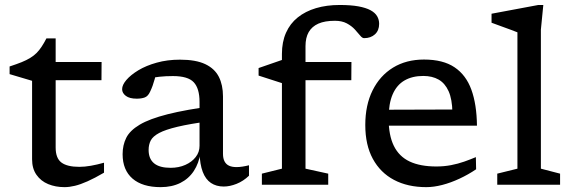

<svg xmlns="http://www.w3.org/2000/svg" viewBox="-20 -760 2358 790"><path d="M209 -153Q209 -109 232.8 -91.2Q256.5 -73.5 306.5 -73.5Q328.5 -73.5 354 -78Q379.5 -82.5 408 -90.5V-49.5Q369.5 -27 340.2 -14Q311 -1 288.2 4.5Q265.5 10 245.5 10Q208.5 10 178.2 -2.5Q148 -15 130 -40.8Q112 -66.5 112 -104.5V-427.5L19.5 -455V-486.5Q48.5 -496 69 -504.2Q89.5 -512.5 104.5 -521.8Q119.5 -531 130.5 -542Q141.5 -553 151.2 -567.8Q161 -582.5 171 -602H209V-487.5ZM171.5 -430 174.5 -505H398L397.5 -430Z M865 -325 844 -261.5Q761 -250.5 710.8 -238.5Q660.5 -226.5 634.8 -212.8Q609 -199 600.2 -182Q591.5 -165 591.5 -143Q591.5 -106.5 614 -88Q636.5 -69.5 682 -69.5Q715.5 -69.5 742.5 -81.5Q769.5 -93.5 785.2 -113.8Q801 -134 801 -160V-340.5Q801 -396 777.2 -421.5Q753.5 -447 691.5 -447Q661 -447 635.8 -444.2Q610.5 -441.5 588.5 -436L625.5 -471.5Q621 -451 616.8 -435.5Q612.5 -420 608 -407.5Q603.5 -395 597.5 -382.5Q589 -364 575.5 -359Q562 -354 542.5 -354Q513 -354 497.8 -365.5Q482.5 -377 482.5 -393Q482.5 -410.5 500 -431Q517.5 -451.5 549.2 -470.8Q581 -490 624.8 -502.2Q668.5 -514.5 720.5 -514.5Q786 -514.5 824.8 -496Q863.5 -477.5 880.5 -443.8Q897.5 -410 897.5 -363.5V-127.5Q897.5 -108 904 -95.8Q910.5 -83.5 922.8 -78Q935 -72.5 953 -72.5Q964.5 -72.5 977.5 -74.5Q990.5 -76.5 1004.5 -80V-37Q981 -14.5 953.2 -3.5Q925.5 7.5 900.5 7.5Q870 7.5 848 -7.2Q826 -22 814.2 -52.8Q802.5 -83.5 801 -131.5L805 -132Q798.5 -88.5 777.5 -56.5Q756.5 -24.5 721.8 -7.2Q687 10 641 10Q566 10 525.2 -25.2Q484.5 -60.5 484.5 -125.5Q484.5 -163 499.5 -193Q514.5 -223 554.8 -247Q595 -271 670 -290Q745 -309 865 -325Z M1163.5 -430 1140 -418 1044 -449V-480L1148 -516L1164.5 -505H1426L1425.5 -430ZM1237 -66 1330.5 -45.5V0H1057.5V-45.5L1140 -66V-538Q1140 -587.5 1156.8 -625.2Q1173.5 -663 1205 -688.2Q1236.5 -713.5 1280.2 -726.5Q1324 -739.5 1377.5 -739.5Q1423.5 -739.5 1454.8 -733.8Q1486 -728 1504.8 -717.8Q1523.5 -707.5 1531.8 -693.2Q1540 -679 1540 -662Q1540 -634.5 1522.8 -618.8Q1505.5 -603 1478 -603Q1470.5 -603 1461.8 -613.8Q1453 -624.5 1440 -638.8Q1427 -653 1407 -663.8Q1387 -674.5 1358 -674.5Q1316.5 -674.5 1290 -662.8Q1263.5 -651 1250.2 -628Q1237 -605 1237 -570Z M1724.5 -515Q1803 -515 1850.2 -483.2Q1897.5 -451.5 1919.5 -391Q1941.5 -330.5 1942.5 -243H1564L1561.5 -308.5L1871 -309.5L1841.5 -298Q1840.5 -352 1825.8 -384.8Q1811 -417.5 1784.8 -432.5Q1758.5 -447.5 1721.5 -447.5Q1676.5 -447.5 1644.5 -429Q1612.5 -410.5 1595.8 -372.2Q1579 -334 1579 -272.5Q1579 -203.5 1600.5 -159.8Q1622 -116 1665.5 -95.5Q1709 -75 1775.5 -75Q1807 -75 1835.8 -80.5Q1864.5 -86 1890 -95Q1915.5 -104 1938 -113.5L1939 -63.5Q1906.5 -41.5 1870.5 -24.8Q1834.5 -8 1799.5 1Q1764.5 10 1734 10Q1657.5 10 1601.2 -19.8Q1545 -49.5 1514 -106.5Q1483 -163.5 1483 -245.5Q1483 -327.5 1513 -388Q1543 -448.5 1597.2 -481.8Q1651.5 -515 1724.5 -515Z M2205.5 -66 2284.5 -45.5V0H2026V-45.5L2109 -66V-627Q2102.5 -630 2084.5 -636.5Q2066.5 -643 2044.2 -651.2Q2022 -659.5 2002.5 -666.5V-703.5L2195 -739.5H2215.5L2205.5 -638Z"/></svg>

Font: Newsreader 7pt
Style: Regular
Weight: 400
Designer: Hugues Gentile
Foundry: Production Type
Version: Version 1.003